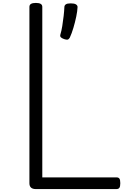

<svg xmlns="http://www.w3.org/2000/svg" viewBox="-20 -1292 875 1312"><path d="M225 0Q181 0 181 -40V-1245Q181 -1259 192 -1265.5Q203 -1272 225 -1272Q247 -1272 258 -1265.5Q269 -1259 269 -1245V-80H775Q790 -80 796 -71.5Q802 -63 802 -40Q802 -18 796 -9Q790 0 775 0ZM418 -1025Q401 -1031 395 -1038Q389 -1045 393 -1058Q400 -1080 405.5 -1114Q411 -1148 415 -1183.5Q419 -1219 420 -1244Q420 -1255 429.5 -1262Q439 -1269 463 -1269Q488 -1269 499 -1262Q510 -1255 510 -1244Q509 -1217 501 -1178.5Q493 -1140 481.5 -1101.5Q470 -1063 457 -1035Q453 -1028 446.5 -1023Q440 -1018 418 -1025Z"/></svg>

Font: Playwrite VN
Style: Regular
Weight: 400
Designer: Veronika Burian, José Scaglione
Foundry: TypeTogether
Version: Version 1.002